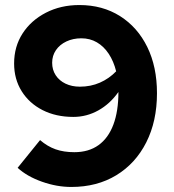

<svg xmlns="http://www.w3.org/2000/svg" viewBox="-20 -731 691 762"><path d="M295 -711Q387 -711 456.5 -667Q526 -623 564.5 -544.5Q603 -466 603 -361Q603 -250 560.5 -166Q518 -82 441.5 -35.5Q365 11 263 11Q205 11 146 -10Q87 -31 50 -65L139 -175Q168 -150 200.5 -138.5Q233 -127 275 -127Q332 -127 371 -155Q410 -183 430 -236.5Q450 -290 450 -366Q417 -319 370.5 -293Q324 -267 271 -267Q202 -267 149 -294Q96 -321 66 -369Q36 -417 36 -479Q36 -546 69.5 -598Q103 -650 162 -680.5Q221 -711 295 -711ZM297 -387Q340 -387 376.5 -403Q413 -419 441 -448Q431 -488 411.5 -517.5Q392 -547 364.5 -563Q337 -579 303 -579Q270 -579 243.5 -566.5Q217 -554 202 -532Q187 -510 187 -482Q187 -454 201 -432.5Q215 -411 240 -399Q265 -387 297 -387Z"/></svg>

Font: Red Hat Text
Style: Bold
Weight: 700
Designer: Pentagram, MCKL
Foundry: MCKL
Version: Version 1.030